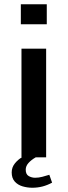

<svg xmlns="http://www.w3.org/2000/svg" viewBox="-20 -740 318 903"><path d="M81 0V-511H197V0ZM78 -626V-720H200V-626ZM132 143Q109 143 86.5 136.5Q64 130 49.5 114Q35 98 35 71Q35 47 50 28.5Q65 10 83 0H148Q127 12 114 26.5Q101 41 101 58Q101 80 115 88Q129 96 145 96Q162 96 179 91.5Q196 87 212 82L225 119Q203 131 180 137Q157 143 132 143Z"/></svg>

Font: Chivo Medium
Style: Regular
Weight: 500
Designer: Hector Gatti
Foundry: Omnibus-Type
Version: Version 2.002